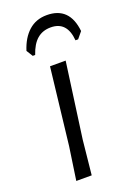

<svg xmlns="http://www.w3.org/2000/svg" viewBox="-138 -763 574 819"><g transform="rotate(-20 149.5 -354.0)"><path d="M147 -156 131 0H61L83 -150L123 -498H194ZM51 -594Q68 -648 101.5 -678Q135 -708 184 -708Q287 -708 299 -594L275 -565H263Q256 -653 182 -653Q145 -653 120 -631.5Q95 -610 80 -565H69Z"/></g></svg>

Font: Alegreya Sans SC
Style: Italic
Weight: 400
Italic angle: -7°
Designer: Juan Pablo del Peral
Foundry: Huerta Tipografica
Version: Version 2.008; ttfautohint (v1.6)